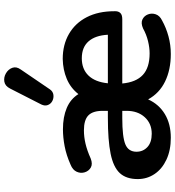

<svg xmlns="http://www.w3.org/2000/svg" viewBox="20 -836 826 906"><g transform="rotate(-90 433.0 -383.0)"><path d="M464 -560Q454 -546 438.5 -544Q423 -542 409.5 -549Q396 -556 390.5 -570Q385 -584 393 -601L468 -748Q480 -772 500.5 -775.5Q521 -779 540 -768Q559 -757 566 -738Q573 -719 558 -698ZM236 10Q177 10 133 -10.5Q89 -31 65 -66.5Q41 -102 41 -146Q41 -200 69 -230.5Q97 -261 160.5 -274Q224 -287 331 -287H363V-311Q363 -358 341.5 -379Q320 -400 271 -400Q240 -400 208 -392.5Q176 -385 138 -368Q112 -358 95.5 -367.5Q79 -377 73 -396Q67 -415 75.5 -434Q84 -453 109 -463Q154 -483 196 -491Q238 -499 276 -499Q334 -499 376.5 -481Q419 -463 442 -426Q471 -463 514 -481Q557 -499 608 -500Q675 -500 726 -470.5Q777 -441 805 -386.5Q833 -332 833 -257V-251Q833 -237 824.5 -228Q816 -219 795 -219H492Q498 -154 532.5 -122Q567 -90 634 -90Q661 -90 692 -97.5Q723 -105 752 -121Q777 -132 794 -124Q811 -116 818 -98Q825 -80 818.5 -61Q812 -42 789 -31Q755 -12 714.5 -1Q674 10 631 10Q557 10 501.5 -17Q446 -44 417 -97Q394 -46 347.5 -18Q301 10 236 10ZM493 -287H722Q719 -346 691 -378Q663 -410 611 -410Q560 -410 529.5 -378.5Q499 -347 493 -287ZM363 -219H329Q240 -219 205 -204.5Q170 -190 170 -152Q170 -121 192 -100.5Q214 -80 255 -80Q303 -80 333 -113Q363 -146 363 -199Z"/></g></svg>

Font: Chiron GoRound TC SB
Style: Regular
Weight: 500
Designer: Ryoko NISHIZUKA 西塚涼子 (kana, bopomofo & ideographs); Paul D. Hunt (Latin, Greek & Cyrillic); Sandoll Communications 산돌커뮤니
Foundry: Adobe
Version: Version 1.000;hotconv 1.1.1;makeotfexe 2.6.0